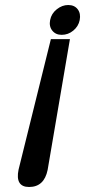

<svg xmlns="http://www.w3.org/2000/svg" viewBox="-20 -746 339 766"><path d="M170 -68 259 -590H183L54 -69Q47 -35 57.5 -17.5Q68 0 96 0Q126 0 144.5 -17Q163 -34 170 -68ZM298 -666Q303 -692 290 -709Q277 -726 252 -726Q228 -726 206.5 -709Q185 -692 180 -666Q175 -641 188.5 -624Q202 -607 226 -607Q252 -607 272.5 -624Q293 -641 298 -666Z"/></svg>

Font: Advent Pro
Style: Bold Italic
Weight: 700
Italic angle: -12°
Designer: VivaRado, Andreas Kalpakidis
Foundry: VivaRado, Andreas Kalpakidis
Version: Version 3.000